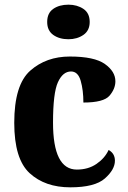

<svg xmlns="http://www.w3.org/2000/svg" viewBox="-20 -792 547 822"><path d="M281 10Q386 10 429 -28Q472 -66 472 -104Q472 -135 445 -150Q429 -115 393.5 -90.5Q358 -66 309 -66Q207 -66 207 -267Q207 -394 228 -440Q249 -486 284 -486Q314 -486 325.5 -446Q337 -406 337 -353Q424 -353 449 -382.5Q474 -412 474 -444Q474 -486 429 -518Q384 -550 279 -550Q178 -550 109.5 -489.5Q41 -429 41 -266Q41 -111 107 -50.5Q173 10 281 10ZM273 -624Q310 -624 337 -642.5Q364 -661 364 -698Q364 -736 337 -754Q310 -772 273 -772Q234 -772 208 -754Q182 -736 182 -698Q182 -661 208 -642.5Q234 -624 273 -624Z"/></svg>

Font: Noto Serif SemiCondensed Extra
Style: Regular
Weight: 800
Width: 4
Designer: Monotype Design Team
Foundry: Monotype Imaging Inc.
Version: Version 1.002